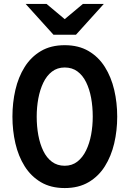

<svg xmlns="http://www.w3.org/2000/svg" viewBox="-20 -941 656 973"><path d="M308 12Q237.5 12 187.2 -17.8Q137 -47.5 105 -98.5Q73 -149.5 58 -214.5Q43 -279.5 43 -350Q43 -420.5 58 -485.5Q73 -550.5 105 -601.5Q137 -652.5 187.2 -682.2Q237.5 -712 308 -712Q378.5 -712 429 -682.2Q479.5 -652.5 511.5 -601.5Q543.5 -550.5 558.8 -485.5Q574 -420.5 574 -350Q574 -279.5 558.8 -214.5Q543.5 -149.5 511.5 -98.5Q479.5 -47.5 429 -17.8Q378.5 12 308 12ZM308 -101Q345 -101 372 -122Q399 -143 416.2 -178.5Q433.5 -214 441.8 -258.5Q450 -303 450 -350Q450 -400 441.8 -444.8Q433.5 -489.5 416.5 -524.2Q399.5 -559 372.5 -579Q345.5 -599 308 -599Q270.5 -599 243.5 -578.2Q216.5 -557.5 199.5 -522Q182.5 -486.5 174.2 -442Q166 -397.5 166 -350Q166 -300.5 174.2 -255.8Q182.5 -211 199.5 -176Q216.5 -141 243.5 -121Q270.5 -101 308 -101ZM251 -765 110 -921H216L308 -844L400 -921H506L365 -765Z"/></svg>

Font: Overpass Mono Light
Style: Regular
Weight: 300
Monospace: yes
Designer: Delve Withrington, Dave Bailey
Foundry: Delve Fonts LLC
Version: Version 4.000